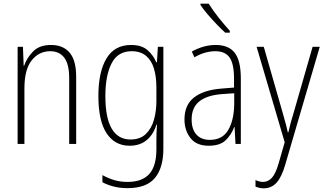

<svg xmlns="http://www.w3.org/2000/svg" viewBox="-20 -784 1767 1046"><path d="M258 -539Q324 -539 359.5 -497Q395 -455 395 -365V0H357V-356Q357 -435 330 -470Q303 -505 254 -505Q192 -505 152.5 -455Q113 -405 113 -302V0H76V-529H105L109 -425H111Q126 -469 160.5 -504Q195 -539 258 -539Z M694 -539Q751 -539 783 -511.5Q815 -484 831 -445H835L840 -529H870V27Q870 130 824 185.5Q778 241 675 241Q634 241 600.5 232.5Q567 224 538 209V170Q569 187 602 197Q635 207 675 207Q755 207 793.5 163.5Q832 120 832 30V-10Q832 -33 832.5 -55Q833 -77 835 -105H832Q817 -53 780 -21.5Q743 10 686 10Q606 10 561 -57.5Q516 -125 516 -261Q516 -392 560 -465.5Q604 -539 694 -539ZM697 -505Q622 -505 588 -439Q554 -373 554 -261Q554 -141 589 -82.5Q624 -24 691 -24Q744 -24 775 -54.5Q806 -85 819 -132.5Q832 -180 832 -232V-308Q832 -365 819 -409.5Q806 -454 776 -479.5Q746 -505 697 -505Z M1155 -539Q1226 -539 1259 -496Q1292 -453 1292 -357V0H1263L1258 -92H1256Q1241 -51 1210 -20.5Q1179 10 1117 10Q1050 10 1017.5 -32Q985 -74 985 -133Q985 -212 1036.5 -252.5Q1088 -293 1182 -301L1255 -307V-353Q1255 -437 1230.5 -471Q1206 -505 1153 -505Q1127 -505 1099 -497.5Q1071 -490 1039 -472L1025 -503Q1055 -520 1088 -529.5Q1121 -539 1155 -539ZM1185 -271Q1105 -264 1064.5 -230.5Q1024 -197 1024 -133Q1024 -80 1050 -51Q1076 -22 1123 -22Q1192 -22 1223.5 -76Q1255 -130 1256 -218V-276ZM1117 -764Q1140 -727 1171.5 -687.5Q1203 -648 1232 -616V-606H1207Q1186 -625 1160.5 -651.5Q1135 -678 1111.5 -705.5Q1088 -733 1072 -757V-764Z M1378 -529H1417L1521 -166Q1534 -122 1539 -101Q1544 -80 1548 -63H1551Q1557 -90 1563.5 -114.5Q1570 -139 1579 -167L1683 -529H1722L1534 113Q1514 182 1486 212Q1458 242 1416 242Q1404 242 1393.5 239.5Q1383 237 1372 233V197Q1393 207 1413 207Q1440 207 1460.5 185.5Q1481 164 1498 106L1531 -9Z"/></svg>

Font: Noto Sans Lao UI Cond ExtLt
Style: Regular
Weight: 200
Width: 3
Designer: Monotype Design Team
Foundry: Monotype Imaging Inc.
Version: Version 2.000; ttfautohint (v1.8.4.7-5d5b)